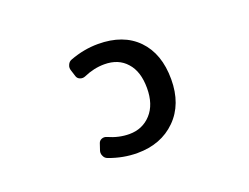

<svg xmlns="http://www.w3.org/2000/svg" viewBox="-90 -739 1179 910"><g transform="rotate(-20 500.0 -284.0)"><path d="M465.8 -8.8Q394.5 -8.8 324.2 -35.2Q310.5 -40 304.7 -53.7Q300.8 -61.5 300.8 -69.3Q300.8 -75.2 302.7 -81.1L313.5 -113.3Q317.4 -126 330.1 -130.9Q342.8 -135.7 355.5 -129.9Q408.2 -106.4 460.9 -106.4Q527.3 -106.4 570.3 -153.3Q613.3 -200.2 613.3 -283.2Q613.3 -367.2 572.3 -412.1Q532.2 -458 460.9 -458Q408.2 -458 355.5 -434.6Q342.8 -429.7 330.1 -434.6Q317.4 -439.5 313.5 -452.1L302.7 -486.3Q300.8 -492.2 300.8 -498Q300.8 -505.9 304.7 -513.7Q310.5 -527.3 324.2 -532.2Q394.5 -558.6 465.8 -558.6Q592.8 -558.6 664.1 -485.4Q735.4 -412.1 735.4 -283.2Q735.4 -157.2 660.6 -83Q585.9 -8.8 465.8 -8.8Z"/></g></svg>

Font: Rounded-L Mgen+ 1m medium
Style: Regular
Weight: 500
Designer: [Source Han Sans]
Ryoko NISHIZUKA  (kana & ideographs); Paul D. Hunt (Latin, Greek & Cyrillic); Wenlong ZHANG  (bopomofo
Version: Version 1.059.20150602